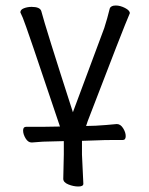

<svg xmlns="http://www.w3.org/2000/svg" viewBox="-20 -506 540 698"><path d="M212 7 136 9Q121 10 96 12H95Q82 12 73 -3Q64 -18 64 -31.5Q64 -45 75 -45H136L198 -46Q74 -416 63 -441L54 -461Q54 -471 67 -476Q80 -481 95 -481Q125 -481 130 -466Q145 -408 245 -98L359 -404Q370 -438 379 -475Q383 -486 401 -486Q417 -486 434.5 -477Q452 -468 452 -458Q430 -408 299 -66L293 -48L328 -49Q364 -51 404 -55H405Q418 -55 427.5 -40Q437 -25 437 -11Q437 3 426 3H387Q359 3 339 4L278 6V56L283 162Q283 172 265 172Q247 172 228.5 164.5Q210 157 210 144L212 55Z"/></svg>

Font: Moon Stars Kai HW
Style: Regular
Weight: 400
Designer: GuiWonder
Version: Version 1.101